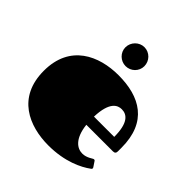

<svg xmlns="http://www.w3.org/2000/svg" viewBox="-196 -868 1032 1032"><g transform="rotate(45 320.0 -352.5)"><path d="M487 -81C449 -81 404 -109 393 -206H595C609 -206 614 -213 614 -225V-252C614 -449 490 -517 327 -517C180 -517 26 -450 26 -250C26 -48 180 17 327 17C452 17 535 -25 577 -56C580 -58 583 -60 583 -64C583 -66 583 -68 581 -71L563 -98C560 -103 559 -104 553 -104C546 -104 522 -81 487 -81ZM391 -266C395 -383 439 -400 469 -400C510 -400 545 -370 545 -266ZM247 -649C247 -610 280 -578 319 -578C359 -578 391 -610 391 -649C391 -689 359 -722 319 -722C280 -722 247 -689 247 -649Z"/></g></svg>

Font: Fascinate
Style: Regular
Weight: 900
Designer: Astigmatic (AOETI)
Foundry: Astigmatic (AOETI)
Version: Version 1.000